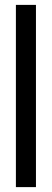

<svg xmlns="http://www.w3.org/2000/svg" viewBox="-20 -665 212 785"><path d="M45 100V-645H127V100Z"/></svg>

Font: Assistant ExtraBold
Style: Regular
Weight: 800
Designer: Hebrew By Ben Nathan, Latin by Paul Hunt
Version: Version 2.001;PS 002.001;hotconv 1.0.88;makeotf.lib2.5.64775